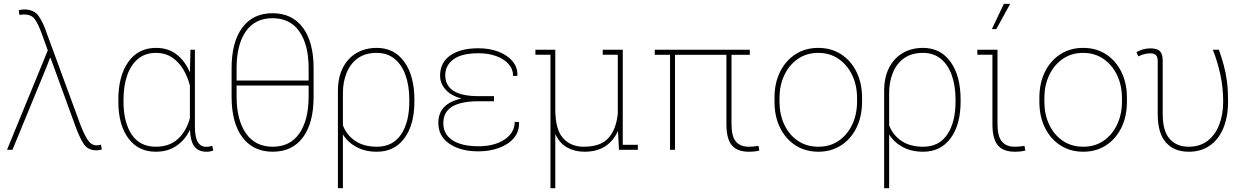

<svg xmlns="http://www.w3.org/2000/svg" viewBox="-20 -791 6593 1014"><path d="M489.7 2.9Q444.3 2.9 422.4 -30.5Q400.4 -64 378.9 -123L247.1 -484.9H244.1L224.1 -433.1L45.9 0H17.1L232.4 -524.9L201.2 -611.3Q180.7 -668 162.4 -691.4Q144 -714.8 106.4 -714.8Q102.5 -714.8 94.5 -713.9Q86.4 -712.9 83 -711.9L78.6 -736.3Q82.5 -738.3 91.1 -739.7Q99.6 -741.2 106 -741.2Q159.7 -741.2 184.3 -706.1Q209 -670.9 227.1 -615.2L403.3 -135.7Q423.8 -81.5 443.1 -52.5Q462.4 -23.4 489.7 -23.4Q493.7 -23.4 501.5 -24.4Q509.3 -25.4 513.2 -26.9L517.6 -2Q506.3 2.9 489.7 2.9Z M803.2 10.3Q710 10.3 657.5 -61Q605 -132.3 605 -254.4V-264.6Q605 -390.1 657.7 -464.1Q710.4 -538.1 804.2 -538.1Q867.7 -538.1 912.4 -503.7Q957 -469.2 982.9 -408.7L985.8 -528.3H1009.3V-124.5Q1009.3 -64.9 1024.9 -40.3Q1040.5 -15.6 1069.3 -15.6Q1077.1 -15.6 1082.8 -16.6Q1088.4 -17.6 1101.1 -20.5L1106.4 3.4Q1091.8 10.3 1070.8 10.3Q1028.3 10.3 1007.1 -16.8Q985.8 -43.9 983.4 -106Q958 -52.7 912.4 -21.2Q866.7 10.3 803.2 10.3ZM802.7 -16.1Q875 -16.1 919.9 -57.4Q964.8 -98.6 982.9 -167.5V-338.9Q971.2 -385.3 947.8 -424.6Q924.3 -463.9 888.4 -487.8Q852.5 -511.7 803.7 -511.7Q747.6 -511.7 709.5 -480.5Q671.4 -449.2 651.9 -393.6Q632.3 -337.9 632.3 -264.6V-254.4Q632.3 -145 675.5 -80.6Q718.8 -16.1 802.7 -16.1Z M1420.4 10.3Q1317.4 10.3 1260.3 -65.7Q1203.1 -141.6 1203.1 -280.3V-430.7Q1203.1 -569.3 1259.8 -645.3Q1316.4 -721.2 1419.4 -721.2Q1522.5 -721.2 1579.3 -645.3Q1636.2 -569.3 1636.2 -430.7V-280.3Q1636.2 -141.1 1579.8 -65.4Q1523.4 10.3 1420.4 10.3ZM1229.5 -365.7H1609.9V-430.7Q1609.9 -554.7 1561 -624.8Q1512.2 -694.8 1419.4 -694.8Q1326.7 -694.8 1278.1 -624.8Q1229.5 -554.7 1229.5 -430.7ZM1420.4 -16.1Q1512.7 -16.1 1561.3 -86.9Q1609.9 -157.7 1609.9 -281.2V-339.4H1229.5V-281.2Q1229.5 -158.2 1278.6 -87.2Q1327.6 -16.1 1420.4 -16.1Z M1764.6 203.1V-310.5Q1764.6 -382.3 1790.8 -433.3Q1816.9 -484.4 1863.3 -511.2Q1909.7 -538.1 1969.7 -538.1Q2062.5 -538.1 2115.5 -464.1Q2168.5 -390.1 2168.5 -264.6V-254.4Q2168.5 -132.3 2115.7 -61Q2063 10.3 1970.2 10.3Q1908.7 10.3 1862.8 -14.4Q1816.9 -39.1 1791 -81.1V203.1ZM1970.7 -16.1Q2054.2 -16.1 2097.9 -80.6Q2141.6 -145 2141.6 -254.4V-264.6Q2141.6 -337.9 2121.8 -393.6Q2102.1 -449.2 2063.7 -480.5Q2025.4 -511.7 1969.7 -511.7Q1908.7 -511.7 1869.1 -482.9Q1829.6 -454.1 1810.3 -406Q1791 -357.9 1791 -300.3V-128.9Q1811 -77.1 1856.4 -46.6Q1901.9 -16.1 1970.7 -16.1Z M2506.8 8.3Q2412.1 8.3 2353.5 -31.7Q2294.9 -71.8 2294.9 -141.6Q2294.9 -244.1 2416.5 -270.5Q2362.3 -285.6 2333.3 -317.9Q2304.2 -350.1 2304.2 -391.6Q2304.2 -460.9 2358.4 -498.5Q2412.6 -536.1 2506.8 -536.1Q2565.4 -536.1 2612.5 -518.1Q2659.7 -500 2686.8 -467.8Q2713.9 -435.5 2712.4 -393.1L2711.4 -390.1H2689.9Q2689.9 -425.8 2665.8 -452.9Q2641.6 -480 2600.3 -494.9Q2559.1 -509.8 2506.8 -509.8Q2418.5 -509.8 2375 -477.8Q2331.5 -445.8 2331.5 -393.1Q2331.5 -340.3 2374.3 -311.8Q2417 -283.2 2508.3 -283.2H2588.9V-256.3H2508.3Q2415.5 -256.3 2368.4 -228.3Q2321.3 -200.2 2321.3 -140.1Q2321.3 -82.5 2369.6 -50.5Q2418 -18.6 2506.8 -18.6Q2591.8 -18.6 2645 -54.4Q2698.2 -90.3 2698.2 -147H2720.2L2721.2 -144Q2722.7 -95.2 2693.4 -61.3Q2664.1 -27.3 2614.7 -9.5Q2565.4 8.3 2506.8 8.3Z M2887.2 203.1V-502H2807.6V-528.3H2912.6V-214.8Q2912.6 -106 2954.1 -61Q2995.6 -16.1 3062 -16.1Q3151.9 -16.1 3192.9 -61.5Q3233.9 -106.9 3242.7 -189.9V-502H3163.1V-528.3H3269V-26.4H3348.6V0H3249L3243.7 -100.1Q3220.2 -46.9 3176.3 -18.3Q3132.3 10.3 3066.4 10.3Q3016.1 10.3 2975.8 -11.7Q2935.5 -33.7 2912.6 -83.5V203.1Z M3935.1 10.3Q3873.5 10.3 3845 -23.7Q3816.4 -57.6 3816.4 -136.2V-501.5H3544.9V0H3518.6V-501.5H3438V-528.3H3939.9V-501.5H3843.3V-136.2Q3843.3 -70.3 3866.7 -43.2Q3890.1 -16.1 3933.6 -16.1Q3946.8 -16.1 3957 -17.1Q3967.3 -18.1 3985.8 -20.5L3990.2 3.9Q3968.3 10.3 3935.1 10.3Z M4302.2 10.3Q4233.4 10.3 4181.2 -23.4Q4128.9 -57.1 4099.6 -116.7Q4070.3 -176.3 4070.3 -253.9V-274.4Q4070.3 -352.1 4099.6 -411.4Q4128.9 -470.7 4180.9 -504.4Q4232.9 -538.1 4301.3 -538.1Q4370.1 -538.1 4422.1 -504.4Q4474.1 -470.7 4503.4 -411.4Q4532.7 -352.1 4532.7 -274.4V-253.9Q4532.7 -176.3 4503.4 -116.7Q4474.1 -57.1 4422.1 -23.4Q4370.1 10.3 4302.2 10.3ZM4302.2 -16.1Q4364.3 -16.1 4410.2 -48.1Q4456.1 -80.1 4481.2 -134Q4506.3 -188 4506.3 -253.9V-274.4Q4506.3 -339.4 4481 -393.3Q4455.6 -447.3 4409.4 -479.5Q4363.3 -511.7 4301.3 -511.7Q4239.3 -511.7 4193.1 -479.5Q4147 -447.3 4121.8 -393.3Q4096.7 -339.4 4096.7 -274.4V-253.9Q4096.7 -187.5 4121.8 -133.5Q4147 -79.6 4193.1 -47.9Q4239.3 -16.1 4302.2 -16.1Z M4649.4 203.1V-310.5Q4649.4 -382.3 4675.5 -433.3Q4701.7 -484.4 4748 -511.2Q4794.4 -538.1 4854.5 -538.1Q4947.3 -538.1 5000.2 -464.1Q5053.2 -390.1 5053.2 -264.6V-254.4Q5053.2 -132.3 5000.5 -61Q4947.8 10.3 4855 10.3Q4793.5 10.3 4747.6 -14.4Q4701.7 -39.1 4675.8 -81.1V203.1ZM4855.5 -16.1Q4939 -16.1 4982.7 -80.6Q5026.4 -145 5026.4 -254.4V-264.6Q5026.4 -337.9 5006.6 -393.6Q4986.8 -449.2 4948.5 -480.5Q4910.2 -511.7 4854.5 -511.7Q4793.5 -511.7 4753.9 -482.9Q4714.4 -454.1 4695.1 -406Q4675.8 -357.9 4675.8 -300.3V-128.9Q4695.8 -77.1 4741.2 -46.6Q4786.6 -16.1 4855.5 -16.1Z M5339.8 10.3Q5278.3 10.3 5249.8 -23.7Q5221.2 -57.6 5221.2 -136.2V-502H5141.6V-528.3H5248V-136.2Q5248 -70.3 5271.5 -43.2Q5294.9 -16.1 5338.4 -16.1Q5351.6 -16.1 5361.8 -17.1Q5372.1 -18.1 5390.6 -20.5L5395 3.9Q5373 10.3 5339.8 10.3ZM5218.3 -637.2 5281.7 -770.5H5314.9L5241.7 -637.2Z M5701.2 10.3Q5632.3 10.3 5580.1 -23.4Q5527.8 -57.1 5498.5 -116.7Q5469.2 -176.3 5469.2 -253.9V-274.4Q5469.2 -352.1 5498.5 -411.4Q5527.8 -470.7 5579.8 -504.4Q5631.8 -538.1 5700.2 -538.1Q5769 -538.1 5821 -504.4Q5873 -470.7 5902.3 -411.4Q5931.6 -352.1 5931.6 -274.4V-253.9Q5931.6 -176.3 5902.3 -116.7Q5873 -57.1 5821 -23.4Q5769 10.3 5701.2 10.3ZM5701.2 -16.1Q5763.2 -16.1 5809.1 -48.1Q5855 -80.1 5880.1 -134Q5905.3 -188 5905.3 -253.9V-274.4Q5905.3 -339.4 5879.9 -393.3Q5854.5 -447.3 5808.3 -479.5Q5762.2 -511.7 5700.2 -511.7Q5638.2 -511.7 5592 -479.5Q5545.9 -447.3 5520.8 -393.3Q5495.6 -339.4 5495.6 -274.4V-253.9Q5495.6 -187.5 5520.8 -133.5Q5545.9 -79.6 5592 -47.9Q5638.2 -16.1 5701.2 -16.1Z M6258.3 10.3Q6181.2 10.3 6137.7 -38.3Q6094.2 -86.9 6094.2 -189V-468.8Q6094.2 -490.7 6084.7 -500Q6075.2 -509.3 6056.2 -509.3Q6039.1 -509.3 6023.4 -505.1Q6007.8 -501 5991.7 -493.2L5981.9 -515.6Q5996.6 -524.4 6015.9 -530Q6035.2 -535.6 6056.2 -535.6Q6091.3 -535.6 6106 -520.5Q6120.6 -505.4 6120.6 -469.2V-188Q6120.6 -99.1 6157.2 -57.6Q6193.8 -16.1 6257.3 -16.1Q6317.9 -16.1 6358.4 -47.9Q6398.9 -79.6 6419.4 -133.3Q6439.9 -187 6439.9 -253.9Q6439.9 -329.1 6425 -397.2Q6410.2 -465.3 6385.3 -528.3H6417.5Q6433.1 -483.4 6443.8 -443.4Q6454.6 -403.3 6460.2 -358.6Q6465.8 -314 6465.8 -255.4Q6465.8 -175.8 6441.4 -116Q6417 -56.2 6370.6 -22.9Q6324.2 10.3 6258.3 10.3Z"/></svg>

Font: Roboto Slab Thin
Style: Regular
Weight: 100
Designer: Google
Version: Version 2.000; ttfautohint (v1.8.1.43-b0c9)